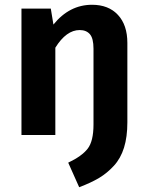

<svg xmlns="http://www.w3.org/2000/svg" viewBox="-20 -566 619 805"><path d="M366 -546Q435 -546 474.5 -503.5Q514 -461 514 -386V-53Q514 8 500 53Q486 98 457.5 129Q429 160 395.5 180Q362 200 312 219L266 116Q323 89 347.5 57.5Q372 26 372 -44V-362Q372 -405 357 -422.5Q342 -440 314 -440Q258 -440 212 -366V0H70V-530H193L204 -463Q271 -546 366 -546Z"/></svg>

Font: FiraSans
Style: Regular
Weight: 600
Designer: Carrois Corporate & Edenspiekermann AG
Foundry: Carrois Corporate GbR & Edenspiekermann AG
Version: Version 3.106;PS 003.106;hotconv 1.0.70;makeotf.lib2.5.58329